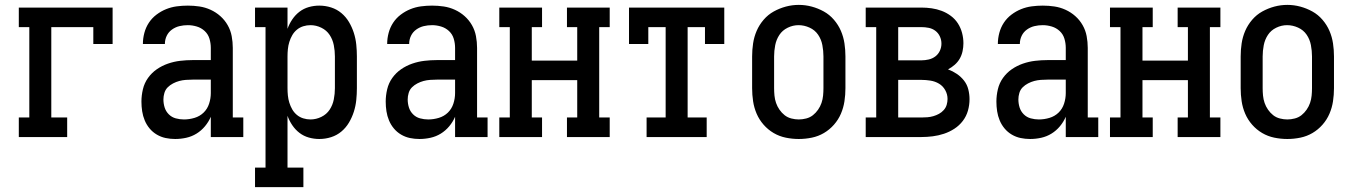

<svg xmlns="http://www.w3.org/2000/svg" viewBox="-20 -561 5540 786"><path d="M57 0V-80H100V-450H57V-530H441V-381H362V-450H190V-80H255V0Z M697 8Q677 8 658 4Q639 0 622 -10Q605 -20 592.5 -35Q580 -50 572.5 -68Q565 -86 562 -105.5Q559 -125 559 -145Q559 -170 565 -195.5Q571 -221 586 -242Q601 -263 622 -277.5Q643 -292 667.5 -300.5Q692 -309 717.5 -312Q743 -315 768 -315H843V-365Q843 -384 837.5 -402.5Q832 -421 818 -434Q804 -447 785.5 -452.5Q767 -458 749 -458Q731 -458 714.5 -454Q698 -450 684 -440Q670 -430 662.5 -414.5Q655 -399 655 -381Q655 -381 655 -381Q655 -381 655 -381H565Q565 -381 565 -381.5Q565 -382 565 -382Q565 -404 571 -426.5Q577 -449 589.5 -468Q602 -487 620.5 -501Q639 -515 660 -523.5Q681 -532 703.5 -535Q726 -538 749 -538Q773 -538 796.5 -534.5Q820 -531 842 -521Q864 -511 882 -495Q900 -479 912 -458Q924 -437 928.5 -413Q933 -389 933 -365V-80H976V0H843V-83Q834 -62 819 -44Q804 -26 784.5 -14Q765 -2 742.5 3Q720 8 697 8ZM733 -72Q755 -72 776.5 -78.5Q798 -85 813.5 -100Q829 -115 836 -136.5Q843 -158 843 -180V-235H768Q755 -235 741 -234Q727 -233 714 -229.5Q701 -226 688.5 -219.5Q676 -213 666.5 -203.5Q657 -194 653 -180.5Q649 -167 649 -154Q649 -137 654 -121Q659 -105 671 -93Q683 -81 699.5 -76.5Q716 -72 733 -72Z M1024 205V125H1067V-450H1024V-530H1157V-443Q1164 -463 1176.5 -481.5Q1189 -500 1206 -513Q1223 -526 1244 -532Q1265 -538 1287 -538Q1312 -538 1335.5 -530.5Q1359 -523 1377.5 -507.5Q1396 -492 1408.5 -471Q1421 -450 1428.5 -426.5Q1436 -403 1438.5 -378.5Q1441 -354 1441 -330V-200Q1441 -176 1438.5 -151.5Q1436 -127 1428.5 -103.5Q1421 -80 1408.5 -59Q1396 -38 1377.5 -22.5Q1359 -7 1335.5 0.5Q1312 8 1287 8Q1265 8 1244 2Q1223 -4 1206 -17Q1189 -30 1176.5 -48.5Q1164 -67 1157 -87V125H1222V205ZM1251 -72Q1274 -72 1295.5 -82.5Q1317 -93 1329.5 -112Q1342 -131 1346.5 -154Q1351 -177 1351 -200V-330Q1351 -353 1346.5 -376Q1342 -399 1329.5 -418Q1317 -437 1295.5 -447.5Q1274 -458 1251 -458Q1236 -458 1221.5 -453.5Q1207 -449 1195.5 -439.5Q1184 -430 1176.5 -417Q1169 -404 1164.5 -389.5Q1160 -375 1158.5 -360Q1157 -345 1157 -330V-200Q1157 -185 1158.5 -170Q1160 -155 1164.5 -140.5Q1169 -126 1176.5 -113Q1184 -100 1195.5 -90.5Q1207 -81 1221.5 -76.5Q1236 -72 1251 -72Z M1697 8Q1677 8 1658 4Q1639 0 1622 -10Q1605 -20 1592.5 -35Q1580 -50 1572.5 -68Q1565 -86 1562 -105.5Q1559 -125 1559 -145Q1559 -170 1565 -195.5Q1571 -221 1586 -242Q1601 -263 1622 -277.5Q1643 -292 1667.5 -300.5Q1692 -309 1717.5 -312Q1743 -315 1768 -315H1843V-365Q1843 -384 1837.5 -402.5Q1832 -421 1818 -434Q1804 -447 1785.5 -452.5Q1767 -458 1749 -458Q1731 -458 1714.5 -454Q1698 -450 1684 -440Q1670 -430 1662.5 -414.5Q1655 -399 1655 -381Q1655 -381 1655 -381Q1655 -381 1655 -381H1565Q1565 -381 1565 -381.5Q1565 -382 1565 -382Q1565 -404 1571 -426.5Q1577 -449 1589.5 -468Q1602 -487 1620.5 -501Q1639 -515 1660 -523.5Q1681 -532 1703.5 -535Q1726 -538 1749 -538Q1773 -538 1796.5 -534.5Q1820 -531 1842 -521Q1864 -511 1882 -495Q1900 -479 1912 -458Q1924 -437 1928.5 -413Q1933 -389 1933 -365V-80H1976V0H1843V-83Q1834 -62 1819 -44Q1804 -26 1784.5 -14Q1765 -2 1742.5 3Q1720 8 1697 8ZM1733 -72Q1755 -72 1776.5 -78.5Q1798 -85 1813.5 -100Q1829 -115 1836 -136.5Q1843 -158 1843 -180V-235H1768Q1755 -235 1741 -234Q1727 -233 1714 -229.5Q1701 -226 1688.5 -219.5Q1676 -213 1666.5 -203.5Q1657 -194 1653 -180.5Q1649 -167 1649 -154Q1649 -137 1654 -121Q1659 -105 1671 -93Q1683 -81 1699.5 -76.5Q1716 -72 1733 -72Z M2024 0V-80H2067V-450H2024V-530H2199V-450H2157V-313H2343V-450H2301V-530H2476V-450H2433V-80H2476V0H2301V-80H2343V-233H2157V-80H2199V0Z M2627 0V-80H2705V-450H2634V-381H2555V-530H2945V-381H2866V-450H2795V-80H2873V0Z M3250 8Q3223 8 3196.5 2.5Q3170 -3 3147 -16.5Q3124 -30 3106 -50.5Q3088 -71 3077.5 -95.5Q3067 -120 3063 -146.5Q3059 -173 3059 -200V-330Q3059 -357 3063 -383.5Q3067 -410 3077.5 -434.5Q3088 -459 3106 -480Q3124 -501 3147.5 -514Q3171 -527 3197 -534Q3223 -541 3250 -541Q3277 -541 3303 -534Q3329 -527 3352.5 -514Q3376 -501 3394 -480Q3412 -459 3422.5 -434.5Q3433 -410 3437 -383.5Q3441 -357 3441 -330V-200Q3441 -173 3437 -146.5Q3433 -120 3422.5 -95.5Q3412 -71 3394 -50.5Q3376 -30 3353 -16.5Q3330 -3 3303.5 2.5Q3277 8 3250 8ZM3250 -72Q3265 -72 3280.5 -76Q3296 -80 3308 -89.5Q3320 -99 3329 -112Q3338 -125 3343 -139.5Q3348 -154 3349.5 -169.5Q3351 -185 3351 -200V-330Q3351 -353 3346.5 -376.5Q3342 -400 3329 -419Q3316 -438 3294 -448Q3272 -458 3249 -458Q3226 -458 3204.5 -447.5Q3183 -437 3170.5 -418Q3158 -399 3153.5 -376Q3149 -353 3149 -330V-200Q3149 -185 3150.5 -169.5Q3152 -154 3157 -139.5Q3162 -125 3171 -112Q3180 -99 3192 -89.5Q3204 -80 3219.5 -76Q3235 -72 3250 -72Z M3524 0V-80H3567V-450H3524V-530H3752Q3773 -530 3794 -527Q3815 -524 3835 -516.5Q3855 -509 3872.5 -496Q3890 -483 3901.5 -465Q3913 -447 3918.5 -426Q3924 -405 3924 -384Q3924 -368 3920.5 -351.5Q3917 -335 3909 -321Q3901 -307 3888.5 -296Q3876 -285 3861 -277Q3880 -270 3897 -258.5Q3914 -247 3926.5 -231Q3939 -215 3944 -195Q3949 -175 3949 -155Q3949 -131 3942.5 -108Q3936 -85 3921.5 -66Q3907 -47 3887 -34Q3867 -21 3844.5 -13.5Q3822 -6 3798.5 -3Q3775 0 3752 0ZM3752 -314Q3767 -314 3782 -317.5Q3797 -321 3809 -330Q3821 -339 3827.5 -353Q3834 -367 3834 -382Q3834 -382 3834 -382.5Q3834 -383 3834 -383Q3834 -398 3827.5 -412Q3821 -426 3809 -435Q3797 -444 3782 -447Q3767 -450 3752 -450H3657V-314ZM3657 -80H3752Q3764 -80 3776.5 -81Q3789 -82 3801 -85.5Q3813 -89 3824 -95Q3835 -101 3843.5 -110.5Q3852 -120 3855.5 -132Q3859 -144 3859 -156Q3859 -175 3849.5 -192Q3840 -209 3824 -218.5Q3808 -228 3789 -231Q3770 -234 3752 -234H3657Z M4197 8Q4177 8 4158 4Q4139 0 4122 -10Q4105 -20 4092.5 -35Q4080 -50 4072.5 -68Q4065 -86 4062 -105.5Q4059 -125 4059 -145Q4059 -170 4065 -195.5Q4071 -221 4086 -242Q4101 -263 4122 -277.5Q4143 -292 4167.5 -300.5Q4192 -309 4217.5 -312Q4243 -315 4268 -315H4343V-365Q4343 -384 4337.5 -402.5Q4332 -421 4318 -434Q4304 -447 4285.5 -452.5Q4267 -458 4249 -458Q4231 -458 4214.5 -454Q4198 -450 4184 -440Q4170 -430 4162.5 -414.5Q4155 -399 4155 -381Q4155 -381 4155 -381Q4155 -381 4155 -381H4065Q4065 -381 4065 -381.5Q4065 -382 4065 -382Q4065 -404 4071 -426.5Q4077 -449 4089.5 -468Q4102 -487 4120.5 -501Q4139 -515 4160 -523.5Q4181 -532 4203.5 -535Q4226 -538 4249 -538Q4273 -538 4296.5 -534.5Q4320 -531 4342 -521Q4364 -511 4382 -495Q4400 -479 4412 -458Q4424 -437 4428.5 -413Q4433 -389 4433 -365V-80H4476V0H4343V-83Q4334 -62 4319 -44Q4304 -26 4284.5 -14Q4265 -2 4242.5 3Q4220 8 4197 8ZM4233 -72Q4255 -72 4276.5 -78.5Q4298 -85 4313.5 -100Q4329 -115 4336 -136.5Q4343 -158 4343 -180V-235H4268Q4255 -235 4241 -234Q4227 -233 4214 -229.5Q4201 -226 4188.5 -219.5Q4176 -213 4166.5 -203.5Q4157 -194 4153 -180.5Q4149 -167 4149 -154Q4149 -137 4154 -121Q4159 -105 4171 -93Q4183 -81 4199.5 -76.5Q4216 -72 4233 -72Z M4524 0V-80H4567V-450H4524V-530H4699V-450H4657V-313H4843V-450H4801V-530H4976V-450H4933V-80H4976V0H4801V-80H4843V-233H4657V-80H4699V0Z M5250 8Q5223 8 5196.5 2.5Q5170 -3 5147 -16.5Q5124 -30 5106 -50.5Q5088 -71 5077.5 -95.5Q5067 -120 5063 -146.5Q5059 -173 5059 -200V-330Q5059 -357 5063 -383.5Q5067 -410 5077.5 -434.5Q5088 -459 5106 -480Q5124 -501 5147.5 -514Q5171 -527 5197 -534Q5223 -541 5250 -541Q5277 -541 5303 -534Q5329 -527 5352.5 -514Q5376 -501 5394 -480Q5412 -459 5422.5 -434.5Q5433 -410 5437 -383.5Q5441 -357 5441 -330V-200Q5441 -173 5437 -146.5Q5433 -120 5422.5 -95.5Q5412 -71 5394 -50.5Q5376 -30 5353 -16.5Q5330 -3 5303.5 2.5Q5277 8 5250 8ZM5250 -72Q5265 -72 5280.5 -76Q5296 -80 5308 -89.5Q5320 -99 5329 -112Q5338 -125 5343 -139.5Q5348 -154 5349.5 -169.5Q5351 -185 5351 -200V-330Q5351 -353 5346.5 -376.5Q5342 -400 5329 -419Q5316 -438 5294 -448Q5272 -458 5249 -458Q5226 -458 5204.5 -447.5Q5183 -437 5170.5 -418Q5158 -399 5153.5 -376Q5149 -353 5149 -330V-200Q5149 -185 5150.5 -169.5Q5152 -154 5157 -139.5Q5162 -125 5171 -112Q5180 -99 5192 -89.5Q5204 -80 5219.5 -76Q5235 -72 5250 -72Z"/></svg>

Font: Iosevka Slab Medium
Style: Regular
Weight: 500
Monospace: yes
Designer: Belleve Invis
Foundry: Belleve Invis
Version: Version 11.1.1; ttfautohint (v1.8.3)